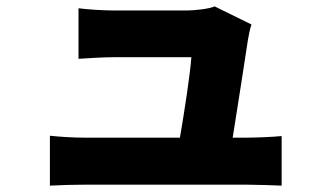

<svg xmlns="http://www.w3.org/2000/svg" viewBox="-20 -554 1040 604"><path d="M712 -121C727 -216 752 -374 760 -429C762 -441 766 -462 771 -477L655 -534C640 -526 590 -521 567 -521H337C310 -521 255 -524 227 -528V-369C258 -371 305 -374 338 -374H582C578 -319 560 -202 546 -121H244C207 -121 165 -124 137 -127V30C179 28 206 27 244 27H759C788 27 844 29 866 30V-126C837 -123 784 -121 757 -121Z"/></svg>

Font: Noto Sans CJK KR Black
Style: Regular
Weight: 900
Designer: Ryoko NISHIZUKA (kana & ideographs); Paul D. Hunt (Latin, Greek & Cyrillic); Wenlong ZHANG (bopomofo); Sandoll Communica
Foundry: Adobe Systems Incorporated
Version: Version 1.004;PS 1.004;hotconv 1.0.82;makeotf.lib2.5.63406